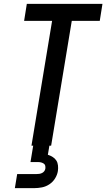

<svg xmlns="http://www.w3.org/2000/svg" viewBox="-20 -755 551 995"><path d="M143 0 250 -647H105L119 -735H511L497 -647H352L245 0ZM57 220 69 147H169Q176 147 183.5 146Q191 145 198 141.5Q205 138 209.5 132Q214 126 215 119Q216 111 214.5 104Q213 97 207 93Q201 89 194 87Q187 85 180 85H138L152 0H236L228 47Q241 51 253 58.5Q265 66 272 77Q279 88 280.5 102.5Q282 117 280 131Q277 151 265.5 169.5Q254 188 236 200Q218 212 197.5 216Q177 220 157 220Z"/></svg>

Font: Iosevka SS18 Semibold
Style: Italic
Weight: 600
Italic angle: -9°
Monospace: yes
Designer: Belleve Invis
Foundry: Belleve Invis
Version: Version 25.1.1; ttfautohint (v1.8.4)